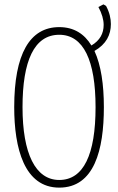

<svg xmlns="http://www.w3.org/2000/svg" viewBox="-20 -848 540 878"><path d="M251 10C411 10 455 -162 455 -358C455 -461 442 -550 412 -615C466 -646 487 -689 487 -738C487 -763 481 -791 465 -821L453 -828L430 -816C446 -786 454 -759 454 -734C454 -695 437 -663 398 -640C366 -693 318 -724 251 -724C116 -724 45 -601 45 -358C45 -170 91 10 251 10ZM251 -25C142 -25 83 -146 83 -358C83 -569 136 -689 251 -689C362 -689 417 -571 417 -358C417 -141 362 -25 251 -25Z"/></svg>

Font: Noto Sans Mono ExtraCondensed ExtraLight
Style: Regular
Weight: 200
Width: 2
Designer: Monotype Design Team
Foundry: Monotype Imaging Inc.
Version: Version 2.014